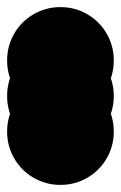

<svg xmlns="http://www.w3.org/2000/svg" viewBox="-70 -620 340 540"><path d="M-50 -450Q-50 -491 -30 -525.5Q-10 -560 24.5 -580Q59 -600 100 -600Q141 -600 175.5 -580Q210 -560 230 -525.5Q250 -491 250 -450Q250 -409 230 -374.5Q210 -340 175.5 -320Q141 -300 100 -300Q59 -300 24.5 -320Q-10 -340 -30 -374.5Q-50 -409 -50 -450ZM-50 -350Q-50 -391 -30 -425.5Q-10 -460 24.5 -480Q59 -500 100 -500Q141 -500 175.5 -480Q210 -460 230 -425.5Q250 -391 250 -350Q250 -309 230 -274.5Q210 -240 175.5 -220Q141 -200 100 -200Q59 -200 24.5 -220Q-10 -240 -30 -274.5Q-50 -309 -50 -350ZM-50 -250Q-50 -291 -30 -325.5Q-10 -360 24.5 -380Q59 -400 100 -400Q141 -400 175.5 -380Q210 -360 230 -325.5Q250 -291 250 -250Q250 -209 230 -174.5Q210 -140 175.5 -120Q141 -100 100 -100Q59 -100 24.5 -120Q-10 -140 -30 -174.5Q-50 -209 -50 -250Z"/></svg>

Font: TINY 5x3
Style: Regular
Weight: 400
Designer: Jack Halten Fahnestock
Foundry: Velvetyne Type Foundry
Version: Version 1.002